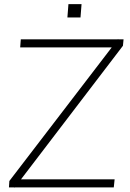

<svg xmlns="http://www.w3.org/2000/svg" viewBox="-20 -901 625 923"><path d="M571 -681 81 -39H531L527 0H52L50 2V0H23L25 -31L517 -673H77L80 -712H546L548 -714V-712H574ZM372 -881 367 -817H304L309 -881Z"/></svg>

Font: Muli ExtraLight
Style: Italic
Weight: 275
Italic angle: -4.541°
Designer: Vernon Adams
Foundry: Vernon Adams
Version: Version 2.001